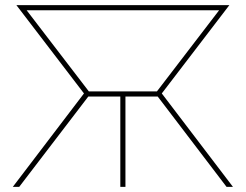

<svg xmlns="http://www.w3.org/2000/svg" viewBox="-20 -730 960 750"><path d="M30 0 308 -365 44 -710H876L612 -365L890 0H865L596 -353H470V0H450V-353H325L55 0ZM327 -373H593L836 -690H84Z"/></svg>

Font: Raleway Thin
Style: Regular
Weight: 100
Designer: Matt McInerney, Pablo Impallari, Rodrigo Fuenzalida
Foundry: Matt McInerney, Pablo Impallari, Rodrigo Fuenzalida
Version: Version 4.026